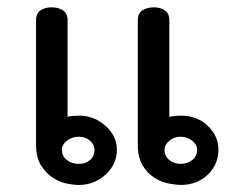

<svg xmlns="http://www.w3.org/2000/svg" viewBox="-20 -504 650 529"><path d="M581.8 -91.4Q581.8 -51 552.5 -22.7Q523.2 5.6 477.3 5.6Q467.2 5.6 446 1.8Q424.7 -2 405.6 -14.1Q386.4 -26.3 373 -48Q359.6 -69.7 359.6 -106.6V-448Q359.6 -467.2 372.2 -475.5Q384.8 -483.8 404.5 -483.8Q421.7 -483.8 434.1 -475.5Q446.5 -467.2 446.5 -448V-182.3Q461.6 -185.4 477.3 -185.4Q523.2 -185.4 552.5 -157.3Q581.8 -129.3 581.8 -91.4ZM302 -91.4Q302 -51 270.7 -22.7Q239.4 5.6 197.5 5.6Q182.8 5.6 163.9 1.8Q144.9 -2 126 -14.1Q107.1 -26.3 93.2 -48Q79.3 -69.7 79.3 -106.6V-448Q79.3 -467.2 91.7 -475.5Q104 -483.8 122.2 -483.8Q140.4 -483.8 153.3 -475.5Q166.2 -467.2 166.2 -448V-182.3Q179.8 -185.4 197.5 -185.4Q239.4 -185.4 270.7 -157.3Q302 -129.3 302 -91.4ZM523.2 -91.4Q523.2 -105.1 509.6 -116.2Q496 -127.3 477.3 -127.3Q459.6 -127.3 446.5 -116.2Q433.3 -105.1 433.3 -91.4Q433.3 -73.7 446.5 -63.1Q459.6 -52.5 477.3 -52.5Q496 -52.5 509.6 -63.1Q523.2 -73.7 523.2 -91.4ZM240.4 -91.4Q240.4 -105.1 228 -116.2Q215.7 -127.3 197.5 -127.3Q177.8 -127.3 164.1 -116.2Q150.5 -105.1 150.5 -91.4Q150.5 -73.7 164.1 -63.1Q177.8 -52.5 197.5 -52.5Q215.7 -52.5 228 -63.1Q240.4 -73.7 240.4 -91.4Z"/></svg>

Font: Myanmar KatKuu
Style: Regular
Weight: 400
Designer: Khon Soe Zaw Thu
Foundry: MPUA
Version: Version 1.00 September 13, 2016, initial release